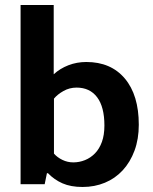

<svg xmlns="http://www.w3.org/2000/svg" viewBox="-20 -734 608 765"><path d="M533 -237Q533 -180 516 -134Q499 -88 469 -55.5Q439 -23 398 -6Q357 11 309 11Q262 11 229 -3.5Q196 -18 171 -44H167L158 0H62V-714H194V-438Q219 -461 252.5 -474Q286 -487 324 -487Q422 -487 477.5 -421Q533 -355 533 -237ZM396 -234Q396 -308 367 -346.5Q338 -385 285 -385Q257 -385 233 -371.5Q209 -358 195 -341V-122Q208 -107 228.5 -97Q249 -87 272 -87Q296 -87 318.5 -96Q341 -105 358.5 -123Q376 -141 386 -168.5Q396 -196 396 -234Z"/></svg>

Font: Mukta Malar
Style: Bold
Weight: 700
Designer: Aadarsh Rajan, Girish Dalvi, Yashodeep Gholap
Foundry: Ek Type
Version: Version 2.538;PS 1.000;hotconv 16.6.51;makeotf.lib2.5.65220;